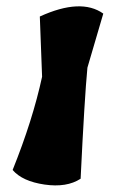

<svg xmlns="http://www.w3.org/2000/svg" viewBox="-20 -574 357 593"><path d="M110 -337 103 -523Q230 -581 299 -532L250 -365Q241 -271 229 -22Q186 6 117.5 -4Q49 -14 19 -49Q81 -203 110 -337Z"/></svg>

Font: Tillana
Style: Bold
Weight: 700
Designer: Lipi Raval (Devanagari, Latin), Jonny Pinhorn (Latin)
Foundry: Indian Type Foundry
Version: Version 2.002;PS 1.0;hotconv 1.0.79;makeotf.lib2.5.61930; tt